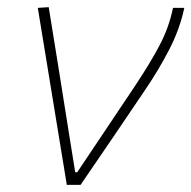

<svg xmlns="http://www.w3.org/2000/svg" viewBox="-20 -516 534 536"><path d="M166.5 0Q159 -45.5 151 -94.5Q143 -142.5 136 -186L121.5 -274.5L103.5 -384.5Q94.5 -439.5 85.5 -494L116 -496Q128.5 -419 144 -322.8Q159.5 -226.5 173.5 -137.5L190 -35H195.5L358.5 -278.5Q399 -339.5 425.2 -389Q451.5 -438.5 463 -494H494.5Q482 -435 452.5 -377.8Q423 -320.5 384.5 -264Q296.5 -133.5 205 0Z"/></svg>

Font: Heraclito Thin
Style: Italic
Weight: 100
Italic angle: -12°
Designer: Kostas Bartsokas (font) & Cristiano Sobral (main changes)
Foundry: Kostas Bartsokas (font) & Cristiano Sobral (main changes)
Version: Version 1.00;July 8, 2020;FontCreator 13.0.0.2655 64-bit